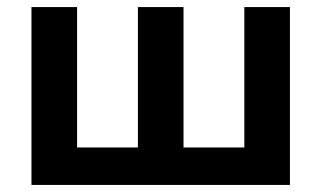

<svg xmlns="http://www.w3.org/2000/svg" viewBox="-20 -523 909 543"><path d="M69 0V-503H198V-22L147 -106H424L370 -22V-503H499V-22L466 -106H746L671 -22V-503H800V0Z"/></svg>

Font: Wix Madefor Display
Style: Bold
Weight: 700
Designer: Dalton Maag Ltd
Foundry: Dalton Maag Ltd
Version: Version 3.100